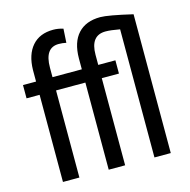

<svg xmlns="http://www.w3.org/2000/svg" viewBox="-110 -868 965 976"><g transform="rotate(-15 372.5 -380.0)"><path d="M102.5 0V-458.5H33.7V-528.3H102.5V-589.4Q104 -669.9 143.3 -715.1Q182.6 -760.3 254.4 -760.3Q280.3 -760.3 306.6 -752L302.2 -678.7Q283.7 -683.1 262.7 -683.1Q189 -683.1 189 -578.1V-528.3H343.3V-585.9Q343.8 -670.9 385 -715.6Q426.3 -760.3 502 -760.3Q542.5 -760.3 669.9 -730.5V0H584V-674.3Q536.1 -683.1 509.3 -683.1Q429.7 -683.1 429.7 -581.5V-528.3H520V-458.5H429.7V0H343.3V-458.5H189V0Z"/></g></svg>

Font: RobotoCondensed-Regular
Style: Regular
Weight: 400
Designer: Google
Version: Version 2.001201; 2014